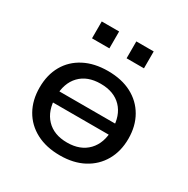

<svg xmlns="http://www.w3.org/2000/svg" viewBox="-162 -852 984 1005"><g transform="rotate(30 329.5 -349.5)"><path d="M330 9Q247 9 186.5 -23Q126 -55 93.5 -112.5Q61 -170 61 -246Q61 -323 93.5 -380Q126 -437 186.5 -468.5Q247 -500 329 -500Q412 -500 472 -468.5Q532 -437 565 -379.5Q598 -322 598 -246Q598 -170 565 -112.5Q532 -55 472 -23Q412 9 330 9ZM329 -68Q409 -68 454.5 -115.5Q500 -163 500 -246Q500 -329 455 -376Q410 -423 329 -423Q249 -423 204 -376Q159 -329 159 -246Q159 -163 204 -115.5Q249 -68 329 -68ZM125 -213V-280H534V-213ZM379 -606V-708H484V-606ZM170 -606V-708H275V-606Z"/></g></svg>

Font: Nunito Sans 10pt SemiExpanded Medium
Style: Regular
Weight: 500
Width: 6
Designer: Vernon Adams
Foundry: Vernon Adams
Version: Version 3.101;gftools[0.9.27]